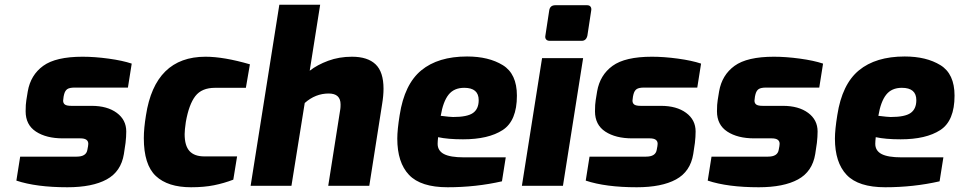

<svg xmlns="http://www.w3.org/2000/svg" viewBox="-20 -783 4042 809"><path d="M49 -22 65 -123H303Q343 -123 348 -151L351 -167L352 -177Q352 -200 319 -200H245Q175 -200 131.5 -228.5Q88 -257 88 -314Q88 -344 91 -361L97 -398Q109 -467 162 -505.5Q215 -544 328 -544Q379 -544 437.5 -536Q496 -528 535 -515L519 -414H295Q273 -414 263.5 -407.5Q254 -401 250 -385L248 -376L246 -359Q246 -348 253.5 -342.5Q261 -337 281 -337H366Q432 -337 472 -307.5Q512 -278 512 -229Q512 -207 509 -181L502 -134Q490 -60 429.5 -27Q369 6 264 6Q133 6 49 -22Z M586 -201Q586 -242 595 -297Q633 -544 846 -544Q923 -544 1033 -512L1016 -413H886Q830 -413 803 -378Q776 -343 763 -269Q758 -235 758 -218Q758 -169 778.5 -146.5Q799 -124 841 -124H979L963 -26Q924 -11 882 -2.5Q840 6 785 6Q687 6 636.5 -41.5Q586 -89 586 -201Z M1157 -763H1329L1285 -485Q1317 -510 1363 -527Q1409 -544 1463 -544Q1529 -544 1562.5 -512Q1596 -480 1596 -409Q1596 -380 1590 -344L1536 0H1363L1414 -324Q1415 -330 1415 -343Q1415 -389 1365 -389Q1309 -389 1264 -349L1208 0H1036Z M1654 -199Q1654 -236 1664 -298Q1684 -428 1755 -486.5Q1826 -545 1948 -545Q2039 -545 2098.5 -508.5Q2158 -472 2158 -380Q2158 -274 2098 -235Q2038 -196 1931 -196Q1867 -196 1826 -205Q1824 -187 1824 -177Q1824 -148 1850.5 -134Q1877 -120 1935 -120H2111L2095 -19Q1985 6 1866 6Q1753 6 1703.5 -46Q1654 -98 1654 -199ZM1997 -361Q1997 -413 1936 -413Q1893 -413 1870 -384Q1847 -355 1837 -295Q1877 -290 1889 -290Q1949 -290 1973 -307Q1997 -324 1997 -361Z M2278 -633 2294 -738Q2297 -761 2320 -761H2454Q2464 -761 2468.5 -754.5Q2473 -748 2471 -738L2455 -633Q2450 -611 2431 -611H2296Q2286 -611 2281 -617Q2276 -623 2278 -633ZM2264 -538H2437L2352 0H2179Z M2448 -22 2464 -123H2702Q2742 -123 2747 -151L2750 -167L2751 -177Q2751 -200 2718 -200H2644Q2574 -200 2530.5 -228.5Q2487 -257 2487 -314Q2487 -344 2490 -361L2496 -398Q2508 -467 2561 -505.5Q2614 -544 2727 -544Q2778 -544 2836.5 -536Q2895 -528 2934 -515L2918 -414H2694Q2672 -414 2662.5 -407.5Q2653 -401 2649 -385L2647 -376L2645 -359Q2645 -348 2652.5 -342.5Q2660 -337 2680 -337H2765Q2831 -337 2871 -307.5Q2911 -278 2911 -229Q2911 -207 2908 -181L2901 -134Q2889 -60 2828.5 -27Q2768 6 2663 6Q2532 6 2448 -22Z M2962 -22 2978 -123H3216Q3256 -123 3261 -151L3264 -167L3265 -177Q3265 -200 3232 -200H3158Q3088 -200 3044.5 -228.5Q3001 -257 3001 -314Q3001 -344 3004 -361L3010 -398Q3022 -467 3075 -505.5Q3128 -544 3241 -544Q3292 -544 3350.5 -536Q3409 -528 3448 -515L3432 -414H3208Q3186 -414 3176.5 -407.5Q3167 -401 3163 -385L3161 -376L3159 -359Q3159 -348 3166.5 -342.5Q3174 -337 3194 -337H3279Q3345 -337 3385 -307.5Q3425 -278 3425 -229Q3425 -207 3422 -181L3415 -134Q3403 -60 3342.5 -27Q3282 6 3177 6Q3046 6 2962 -22Z M3498 -199Q3498 -236 3508 -298Q3528 -428 3599 -486.5Q3670 -545 3792 -545Q3883 -545 3942.5 -508.5Q4002 -472 4002 -380Q4002 -274 3942 -235Q3882 -196 3775 -196Q3711 -196 3670 -205Q3668 -187 3668 -177Q3668 -148 3694.5 -134Q3721 -120 3779 -120H3955L3939 -19Q3829 6 3710 6Q3597 6 3547.5 -46Q3498 -98 3498 -199ZM3841 -361Q3841 -413 3780 -413Q3737 -413 3714 -384Q3691 -355 3681 -295Q3721 -290 3733 -290Q3793 -290 3817 -307Q3841 -324 3841 -361Z"/></svg>

Font: Exo ExtraBold
Style: Italic
Weight: 800
Italic angle: -9°
Designer: Natanael Gama
Foundry: Natanael Gama
Version: Version 1.500; ttfautohint (v1.6)